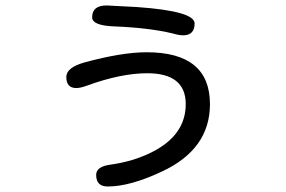

<svg xmlns="http://www.w3.org/2000/svg" viewBox="-20 -593 1040 697"><path d="M329.1 42Q329.1 11.7 379.9 4.9Q422.9 -1 464.8 -13.7Q654.3 -75.2 654.3 -214.8Q654.3 -327.1 514.6 -327.1Q418.9 -327.1 295.9 -282.2Q272.5 -273.4 256.8 -273.4Q220.7 -273.4 220.7 -313.5Q220.7 -347.7 286.1 -366.2Q421.9 -403.3 512.7 -403.3Q742.2 -403.3 742.2 -214.8Q742.2 -50.8 566.4 30.3Q452.1 84 371.1 84Q329.1 84 329.1 42ZM367.2 -573.2 477.5 -567.4Q686.5 -552.7 686.5 -507.8Q686.5 -464.8 644.5 -464.8Q629.9 -464.8 606.4 -471.7Q520.5 -492.2 395.5 -497.1Q314.5 -500 314.5 -530.3Q314.5 -573.2 367.2 -573.2Z"/></svg>

Font: jf-openhuninn-2.0
Style: Regular
Weight: 400
Designer: [Kosugi Maru]
Designed by MOTOYA      

[Varela Round]
Joe Prince (Latin component); Avraham Cornfeld (Hebrew component)
Foundry: justfont CO.,LTD.
Version: 2.0